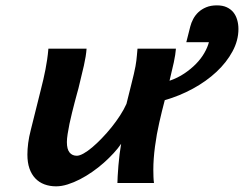

<svg xmlns="http://www.w3.org/2000/svg" viewBox="-20 -672 895 705"><path d="M411.1 0Q411.1 -7.8 412.1 -25.4Q413.1 -43 414.8 -64Q416.5 -85 419.2 -106.4Q421.9 -127.9 424.8 -144Q413.6 -127.4 397.2 -109.6Q380.9 -91.8 361.1 -74.2Q341.3 -56.6 318.8 -41Q296.4 -25.4 273.7 -13.7Q251 -2 228.5 5.1Q206.1 12.2 186 12.2Q162.6 12.2 143.1 4.9Q123.5 -2.4 109.6 -17.1Q95.7 -31.7 88.1 -53.5Q80.6 -75.2 80.6 -104.5Q80.6 -124 83.5 -146.7Q86.4 -169.4 93.3 -195.8L128.9 -338.4Q134.8 -361.3 139.2 -380.4Q143.6 -399.4 147 -417.2Q150.4 -435.1 153.1 -453.1Q155.8 -471.2 157.7 -493.2H297.9Q295.9 -465.8 288.1 -431.4Q280.3 -397 268.1 -347.7Q266.6 -341.8 262.7 -328.1Q258.8 -314.5 254.2 -296.4Q249.5 -278.3 244.4 -257.8Q239.3 -237.3 235.1 -217.3Q231 -197.3 228.3 -179.7Q225.6 -162.1 225.6 -150.4Q225.6 -124 235.4 -112.1Q245.1 -100.1 262.2 -100.1Q272 -100.1 286.9 -108.4Q301.8 -116.7 318.8 -131.1Q335.9 -145.5 354.2 -164.6Q372.6 -183.6 389.6 -204.8Q406.7 -226.1 420.9 -248Q435.1 -270 444.3 -290.5Q454.1 -330.1 460.7 -356.2Q467.3 -382.3 471.4 -399.9Q475.6 -417.5 477.5 -428.7Q479.5 -439.9 480.7 -449.5Q481.9 -459 482.7 -468.8Q483.4 -478.5 484.9 -493.2H626Q624.5 -472.7 618.2 -442.9Q611.8 -413.1 602.5 -375.5Q632.3 -385.7 656.7 -402.1Q681.2 -418.5 699.7 -437.5Q718.3 -456.5 730.2 -477.3Q742.2 -498 747.1 -517.1H664.1L678.7 -574.7Q682.1 -588.4 689.5 -602.3Q696.8 -616.2 708.5 -627.2Q720.2 -638.2 737.1 -645.3Q753.9 -652.3 776.4 -652.3Q797.4 -652.3 812.3 -645.5Q827.1 -638.7 836.7 -627Q846.2 -615.2 850.8 -599.4Q855.5 -583.5 855.5 -565.4Q855.5 -523.4 833.7 -483.2Q812 -442.9 774.9 -408.2Q737.8 -373.5 688.7 -346.7Q639.6 -319.8 585 -304.2Q579.6 -284.2 574.7 -263.9Q569.8 -243.7 564.9 -222.2Q555.2 -180.2 549.1 -134Q543 -87.9 543 -48.8Q543 -34.7 543.5 -22.7Q543.9 -10.7 545.4 0Z"/></svg>

Font: Andika New Basic
Style: Bold Italic
Weight: 700
Italic angle: -14°
Designer: Victor Gaultney, Annie Olsen, Pablo Ugerman
Foundry: SIL International
Version: Version 5.500